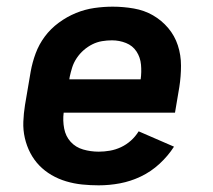

<svg xmlns="http://www.w3.org/2000/svg" viewBox="-20 -548 640 576"><path d="M276 8Q251 8 226.5 5.5Q202 3 178.5 -4Q155 -11 134.5 -23Q114 -35 98 -51.5Q82 -68 71 -89Q60 -110 54.5 -134Q49 -158 50 -183Q51 -208 55 -233L72 -333Q77 -361 87 -388Q97 -415 114.5 -438.5Q132 -462 156.5 -480Q181 -498 208 -509Q235 -520 263 -524Q291 -528 318 -528Q350 -528 381.5 -522.5Q413 -517 439 -502Q465 -487 484.5 -464Q504 -441 513.5 -412Q523 -383 523 -351Q523 -319 518 -287L505 -210H171Q168 -186 172.5 -162.5Q177 -139 192 -122.5Q207 -106 229.5 -99.5Q252 -93 276 -93Q293 -93 310 -96Q327 -99 343 -106.5Q359 -114 372.5 -126Q386 -138 396 -154L502 -108Q484 -80 458.5 -56.5Q433 -33 402.5 -18.5Q372 -4 340 2Q308 8 276 8ZM402 -310Q405 -332 403 -354Q401 -376 389.5 -393.5Q378 -411 358 -419Q338 -427 316 -427Q301 -427 286 -424.5Q271 -422 257 -415Q243 -408 231 -397.5Q219 -387 210 -373.5Q201 -360 196.5 -345.5Q192 -331 189 -317L188 -310Z"/></svg>

Font: Zed Sans Extended
Style: Bold Italic
Weight: 700
Width: 7
Italic angle: -9°
Designer: Belleve Invis
Foundry: Belleve Invis
Version: Version 1.0.0; ttfautohint (v1.8.4)